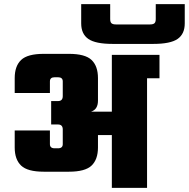

<svg xmlns="http://www.w3.org/2000/svg" viewBox="-20 -907 912 927"><path d="M732 -887H872V-794Q872 -743 837.5 -719Q803 -695 720 -695H524Q441 -695 406.5 -719Q372 -743 372 -794V-887H512V-815Q512 -800 518.5 -794.5Q525 -789 540 -789H704Q719 -789 725.5 -794.5Q732 -800 732 -815ZM750 -642V-529H690V0H520V-255H453V-195Q453 -137 422 -107.5Q391 -78 313 -78H191Q113 -78 82 -107.5Q51 -137 51 -195V-277H221V-211Q221 -191 244 -191H260Q283 -191 283 -211V-282Q283 -306 260 -306H227V-419H260Q283 -419 283 -443V-514Q283 -534 260 -534H244Q221 -534 221 -514V-458H51V-530Q51 -588 82 -617.5Q113 -647 191 -647H313Q391 -647 422 -617.5Q453 -588 453 -530V-421Q453 -379 420 -368H520V-642Z"/></svg>

Font: Teko
Style: Bold
Weight: 700
Designer: Manushi Parikh, Jonny Pinhorn
Foundry: Indian Type Foundry
Version: Version 1.106;PS 1.0;hotconv 1.0.78;makeotf.lib2.5.61930; tt